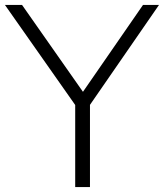

<svg xmlns="http://www.w3.org/2000/svg" viewBox="-32 -760 666 780"><path d="M273.5 0V-333.5L-12 -740H57.5L305 -387L549 -740H614L333.5 -334V0Z"/></svg>

Font: Encode Sans Semi Expanded Light
Style: Regular
Weight: 300
Width: 6
Designer: Multiple Designers
Foundry: Impallari Type
Version: Version 3.000; ttfautohint (v1.8.3) -l 8 -r 50 -G 200 -x 14 